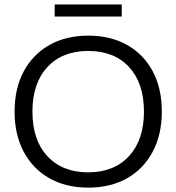

<svg xmlns="http://www.w3.org/2000/svg" viewBox="-20 -848 807 878"><path d="M383.3 10Q281.7 10 205.8 -32.9Q130 -75.8 88.3 -154.2Q46.7 -232.5 46.7 -337.5Q46.7 -443.3 88.3 -521.2Q130 -599.2 205.8 -642.1Q281.7 -685 383.3 -685Q485.8 -685 561.7 -642.1Q637.5 -599.2 678.8 -521.2Q720 -443.3 720 -337.5Q720 -232.5 678.3 -154.2Q636.7 -75.8 561.2 -32.9Q485.8 10 383.3 10ZM383.3 -60Q501.7 -60 570 -134.2Q638.3 -208.3 638.3 -337.5Q638.3 -467.5 570.4 -541.2Q502.5 -615 383.3 -615Q265 -615 196.7 -541.2Q128.3 -467.5 128.3 -337.5Q128.3 -207.5 196.7 -133.8Q265 -60 383.3 -60ZM230 -772.5V-827.5H536.7V-772.5Z"/></svg>

Font: Funnel Display Light
Style: Regular
Weight: 300
Designer: NORD ID, Kristian Moeller
Foundry: Dicotype
Version: Version 1.000